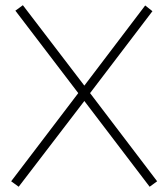

<svg xmlns="http://www.w3.org/2000/svg" viewBox="-20 -709 647 738"><path d="M538.1 -688 565.9 -666 326.2 -351.1 584 -12.2 555.2 8.8 304.2 -320.8 51.8 8.8 22.9 -12.2 280.8 -351.1 39.1 -668 67.9 -689 304.2 -379.9Z"/></svg>

Font: RawengulkPcs
Style: Regular
Weight: 400
Version: Version 0.92